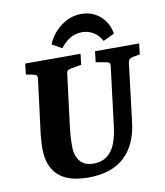

<svg xmlns="http://www.w3.org/2000/svg" viewBox="-86 -830 786 913"><g transform="rotate(-10 307.5 -373.0)"><path d="M267 13Q169 13 122 -31.5Q75 -76 75 -161Q75 -176 76 -193.5Q77 -211 79 -229L112 -490Q114 -502 109.5 -507Q105 -512 94 -514L59 -521L65 -573H332L326 -521L276 -512Q269 -511 262 -508Q255 -505 253 -488L223 -249Q220 -227 218 -202Q216 -177 216 -148Q216 -101 238 -74.5Q260 -48 303 -48Q330 -48 351 -57.5Q372 -67 387.5 -86Q403 -105 413 -135Q423 -165 428 -205L463 -488Q465 -500 461 -505Q457 -510 445 -512L396 -521L402 -573H615L609 -521L575 -515Q567 -514 560 -509Q553 -504 551 -490L517 -210Q511 -158 492.5 -116.5Q474 -75 443.5 -46Q413 -17 369 -2Q325 13 267 13ZM451 -614Q435 -644 410 -658.5Q385 -673 357 -673Q325 -673 298.5 -657.5Q272 -642 252 -614L204 -641Q226 -693 270.5 -726Q315 -759 368 -759Q404 -759 432.5 -744Q461 -729 480 -702.5Q499 -676 505 -640Z"/></g></svg>

Font: Yrsa
Style: Italic
Weight: 400
Italic angle: -7.10001°
Designer: Anna Giedrys (Yrsa+Rasa design), David Brezina (Yrsa art-direction, Rasa art-direction, design)
Foundry: Rosetta Type Foundry
Version: Version 2.004